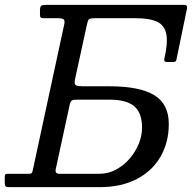

<svg xmlns="http://www.w3.org/2000/svg" viewBox="-52 -770 790 790"><path d="M66.5 -55Q75.5 -55 78 -57.5Q80.5 -60 82.5 -68L212.5 -671Q215.5 -684.5 210.2 -689.8Q205 -695 189.5 -695H128.5Q119 -695 115.8 -697.5Q112.5 -700 112.5 -709V-727Q112.5 -743.5 118.2 -746.8Q124 -750 139.5 -750H705.5Q720.5 -750 717.5 -735.5L674 -525Q672.5 -518.5 669.8 -516.8Q667 -515 660 -515H634Q621.5 -515 624 -527Q639 -592 632.5 -628.5Q626 -665 595.5 -680Q565 -695 507.5 -695H336.5Q316.5 -695 312.5 -689.2Q308.5 -683.5 304.5 -663.5L256.5 -443Q252.5 -423 260.2 -419Q268 -415 288.5 -415H397.5Q522 -415 582.2 -378.8Q642.5 -342.5 642.5 -260Q642.5 -185 609 -126.2Q575.5 -67.5 511.8 -33.8Q448 0 357.5 0H-14Q-25 0 -28.8 -3.2Q-32.5 -6.5 -32.5 -18V-38.5Q-32.5 -47.5 -30.8 -51.2Q-29 -55 -20 -55ZM264.5 -360Q249 -360 243.5 -356.5Q238 -353 234.5 -338L177.5 -74.5Q173 -55 192 -55H357.5Q393.5 -55 425.2 -72Q457 -89 481 -116.8Q505 -144.5 518.8 -178Q532.5 -211.5 532.5 -245Q532.5 -304.5 501 -332.2Q469.5 -360 397.5 -360Z"/></svg>

Font: Besley
Style: Italic
Weight: 400
Italic angle: -13°
Designer: Owen Earl
Foundry: indestructible type*
Version: Version 4.000; ttfautohint (v1.8.4.7-5d5b)